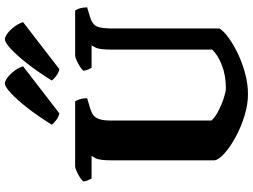

<svg xmlns="http://www.w3.org/2000/svg" viewBox="-144 -886 1030 782"><g transform="rotate(-90 371.0 -495.0)"><path d="M378 0Q337 0 291 -14Q245 -28 204.5 -50Q164 -72 137.5 -95.5Q111 -119 109 -137V-557Q109 -605 117.5 -620.5Q126 -636 127 -637H35Q33 -641 28.5 -650Q24 -659 23 -671Q29 -678 41 -685.5Q53 -693 66 -698.5Q79 -704 84 -704H349Q353 -699 357.5 -685.5Q362 -672 362 -655L318 -642Q305 -638 294.5 -631Q284 -624 277.5 -607.5Q271 -591 271 -556V-149Q284 -134 310 -120.5Q336 -107 362.5 -98.5Q389 -90 402 -90Q455 -90 497 -106.5Q539 -123 560 -146V-556Q560 -605 568 -620.5Q576 -636 577 -637H486Q483 -642 479 -650.5Q475 -659 474 -671Q480 -678 492.5 -685.5Q505 -693 517.5 -698.5Q530 -704 535 -704H719Q724 -698 728 -685Q732 -672 732 -655L695 -644Q662 -634 654 -615Q646 -596 646 -549V-116Q635 -98 607 -78Q579 -58 541 -40Q503 -22 460.5 -11Q418 0 378 0ZM480 -768Q464 -772 451.5 -782Q439 -792 434 -799Q470 -857 503.5 -899.5Q537 -942 563 -966Q589 -990 602 -990Q612 -990 626 -979.5Q640 -969 653 -952Q666 -935 672 -916ZM300 -768Q284 -772 271.5 -782Q259 -792 254 -799Q290 -857 323.5 -899.5Q357 -942 383 -966Q409 -990 422 -990Q432 -990 446 -979.5Q460 -969 473 -952Q486 -935 492 -916Z"/></g></svg>

Font: Texturina 72pt Black
Style: Regular
Weight: 900
Designer: Guillermo Torres Carreño
Foundry: Omnibus-Type
Version: Version 1.002; ttfautohint (v1.8.3)